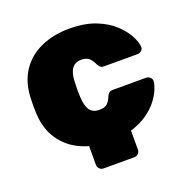

<svg xmlns="http://www.w3.org/2000/svg" viewBox="-117 -640 841 864"><g transform="rotate(-20 303.0 -208.0)"><path d="M234 114Q224 114 216 106Q208 98 208 88V-39L409 -46V88Q409 98 401.5 106Q394 114 383 114ZM304 10Q229 10 169.5 -16.5Q110 -43 74.5 -94.5Q39 -146 35 -219Q34 -235 34 -259Q34 -283 35 -300Q39 -374 74 -425.5Q109 -477 169 -503.5Q229 -530 304 -530Q378 -530 430.5 -509Q483 -488 515.5 -457Q548 -426 564 -395Q580 -364 581 -343Q582 -332 573.5 -324.5Q565 -317 555 -317H394Q383 -317 377 -322Q371 -327 366 -337Q356 -359 343 -369.5Q330 -380 308 -380Q277 -380 262 -358.5Q247 -337 246 -295Q244 -254 246 -224Q248 -181 262.5 -160.5Q277 -140 308 -140Q333 -140 345 -150.5Q357 -161 366 -183Q370 -193 376.5 -198.5Q383 -204 394 -204H555Q565 -204 573.5 -196Q582 -188 581 -177Q580 -163 570.5 -139.5Q561 -116 541.5 -90.5Q522 -65 490 -42Q458 -19 412 -4.5Q366 10 304 10Z"/></g></svg>

Font: Rubik Light ExtraBold
Style: Regular
Weight: 800
Version: Version 2.104